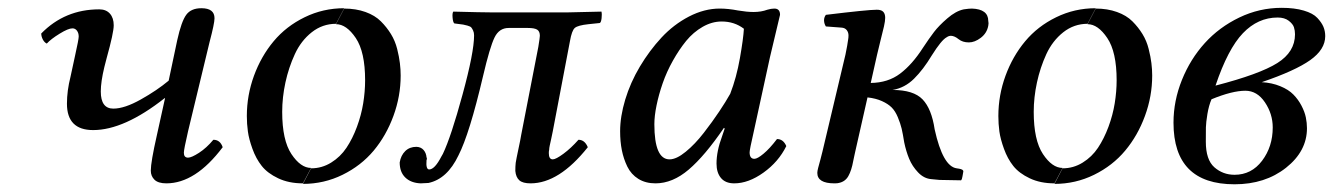

<svg xmlns="http://www.w3.org/2000/svg" viewBox="-20 -461 3423 493"><path d="M382.8 -113.8 403.8 -209H402.8Q298.8 -127 219.2 -127Q151.9 -127 151.9 -194.8Q151.9 -228 161.1 -264.2L172.9 -318.8Q182.1 -359.9 182.1 -367.2Q182.1 -376 177.7 -382.1Q173.3 -388.2 166 -388.2Q155.3 -388.2 133.1 -374.5Q110.8 -360.8 100.1 -349.1Q93.8 -352.1 89.8 -359.9Q85.9 -367.7 85.9 -375Q146.5 -437 234.9 -437Q252.4 -437 262.2 -426Q272 -415 272 -396Q272 -377 253.9 -312L248 -289.1Q238.8 -251 238.8 -226.1Q238.8 -182.1 271 -182.1Q299.8 -182.1 341.6 -205.6Q383.3 -229 413.1 -253.9L435.1 -357.9Q445.8 -406.2 458.3 -423.1Q470.7 -439.9 497.1 -439.9Q530.8 -439.9 530.8 -414.1Q530.8 -400.9 518.1 -353L462.9 -124Q452.1 -77.1 452.1 -68.8Q452.1 -56.2 462.9 -56.2Q471.7 -56.2 491 -68.6Q510.3 -81.1 527.8 -102.1Q545.4 -102.1 551.8 -83Q481.9 9.8 407.2 9.8Q386.2 9.8 376.7 0.5Q367.2 -8.8 367.2 -22.9Q367.2 -44.9 382.8 -113.8Z M842.8 -398.9 863.8 -439Q894 -439 918.5 -430.2Q942.9 -421.4 958 -406.2Q973.1 -391.1 983.9 -373.5Q994.6 -356 999.8 -335.4Q1004.9 -314.9 1006.8 -298.8Q1008.8 -282.7 1008.8 -267.1Q1008.8 -213.9 990.2 -163.3Q971.7 -112.8 939.5 -74.2Q907.2 -35.6 859.6 -12.2Q812 11.2 757.8 11.2L778.8 -28.8Q806.6 -28.8 830.3 -43.5Q854 -58.1 869.6 -81.5Q885.3 -105 896.5 -135.3Q907.7 -165.5 912.6 -195.8Q917.5 -226.1 917.5 -254.9Q917.5 -327.6 893.6 -363.3Q869.6 -398.9 842.8 -398.9ZM778.8 -29.8 757.8 9.8Q721.7 9.8 694.3 -3.2Q667 -16.1 652.1 -34.9Q637.2 -53.7 628.2 -78.9Q619.1 -104 616.5 -123.5Q613.8 -143.1 613.8 -163.1Q613.8 -216.3 632.1 -266.4Q650.4 -316.4 682.6 -355Q714.8 -393.6 762.2 -416.7Q809.6 -439.9 863.8 -439.9L842.8 -399.9Q808.1 -399.9 780.5 -378.2Q752.9 -356.4 737.1 -322Q721.2 -287.6 712.9 -249.3Q704.6 -210.9 704.6 -173.8Q704.6 -101.1 728.3 -65.4Q752 -29.8 778.8 -29.8Z M1318.4 -115.2 1362.3 -340.8Q1366.2 -365.2 1366.2 -369.1Q1366.2 -380.4 1359.4 -384.8Q1352.5 -389.2 1335.4 -389.2H1286.1Q1261.7 -389.2 1249.8 -364.7Q1237.8 -340.3 1220.2 -265.1Q1185.5 -117.2 1157.2 -62Q1128.4 -1.5 1080.1 8.8Q1076.7 8.8 1070.1 9.3Q1063.5 9.8 1060.1 9.8Q1035.2 8.8 1020.8 -5.1Q1006.3 -19 1006.3 -43.9Q1009.3 -62 1020.5 -73Q1031.7 -84 1049.3 -84Q1061 -83.5 1067.6 -75.9Q1074.2 -68.4 1075.2 -57.1Q1077.1 -53.7 1075.2 -49.8Q1073.2 -25.9 1082 -25.9Q1096.2 -25.9 1113.3 -59.1Q1116.2 -64.9 1117.2 -65.9Q1138.2 -109.9 1167.7 -218.3Q1197.3 -326.7 1197.3 -370.1Q1197.3 -377.4 1194.8 -382.6Q1192.4 -387.7 1190.2 -390.4Q1188 -393.1 1180.2 -395.3Q1172.4 -397.5 1169.2 -397.9Q1166 -398.4 1153.8 -399.9Q1148.9 -400.4 1146.5 -400.9Q1143.1 -403.8 1142.1 -415.8Q1141.1 -427.7 1144 -431.2Q1218.3 -429.2 1240.2 -429.2H1438.5L1524.4 -431.2Q1525.9 -424.8 1524.7 -414.1Q1523.4 -403.3 1520 -401.9L1491.2 -398.9Q1463.9 -396 1456.1 -389.4Q1448.2 -382.8 1443.4 -355L1399.4 -124Q1397.9 -116.2 1395.5 -105.2Q1393.1 -94.2 1391.6 -87.4Q1390.1 -80.6 1390.1 -76.2Q1389.2 -73.2 1389.2 -67.9Q1389.2 -51.8 1399.4 -51.8Q1407.2 -51.8 1426.8 -66.2Q1446.3 -80.6 1465.3 -102.1Q1481.4 -102.1 1489.3 -83Q1415.5 9.8 1342.3 9.8Q1322.3 9.8 1313.5 2Q1304.7 -5.9 1303.2 -22Q1303.2 -34.2 1304.2 -43Q1305.7 -52.7 1311 -77.6Q1316.4 -102.5 1318.4 -115.2Z M1855 -220.2Q1871.1 -261.7 1879.9 -311.8Q1888.7 -361.8 1890.1 -387.2Q1865.7 -405.8 1833 -405.8Q1808.1 -405.8 1784.2 -392.1Q1760.3 -378.4 1741.9 -356Q1723.6 -333.5 1707.8 -305.2Q1691.9 -276.9 1681.6 -247.3Q1671.4 -217.8 1665.8 -190.4Q1660.2 -163.1 1660.2 -142.1Q1660.2 -51.8 1699.2 -51.8Q1716.8 -51.8 1740.7 -71.3Q1764.6 -90.8 1787.1 -119.9Q1809.6 -148.9 1826.7 -174.6Q1843.8 -200.2 1855 -220.2ZM1968.3 -439Q1982.9 -439 1982.9 -422.9Q1980.5 -413.1 1957 -314L1915 -121.1Q1904.8 -76.7 1904.8 -69.8Q1904.8 -53.2 1917 -53.2Q1924.8 -53.2 1940.4 -66.2Q1956.1 -79.1 1975.1 -104Q1991.2 -104 1999 -85.9Q1979 -45.4 1940.4 -17.8Q1901.9 9.8 1865.2 9.8Q1842.8 9.8 1831.3 -3.9Q1819.8 -17.6 1819.8 -41Q1819.8 -72.8 1834 -110.8L1840.8 -130.9L1838.9 -132.8Q1790 -61 1748.5 -25.6Q1707 9.8 1663.1 9.8Q1637.7 9.8 1619.1 -1.7Q1600.6 -13.2 1590.8 -33.2Q1581.1 -53.2 1576.7 -75.4Q1572.3 -97.7 1572.3 -124Q1572.3 -161.6 1585.4 -205.3Q1598.6 -249 1623 -290Q1647.5 -331.1 1678.5 -364.5Q1709.5 -397.9 1749 -418.5Q1788.6 -439 1828.1 -439Q1849.6 -439 1875 -434.1Q1897.9 -430.2 1915 -430.2Q1934.6 -430.2 1950.2 -436Q1960.4 -439 1968.3 -439Z M2467.8 -352.1Q2451.7 -352.1 2441.4 -360.4Q2431.2 -368.7 2421.9 -369.1Q2416 -369.1 2410.6 -365.2Q2397.5 -358.4 2372.6 -318.8Q2350.6 -282.2 2326.9 -258.8Q2303.2 -235.4 2272 -230Q2325.7 -230 2348.9 -205.8Q2372.1 -181.6 2379.9 -128.9Q2400.9 -33.7 2436.5 -28.8L2442.9 -27.8Q2453.6 -25.9 2453.6 -21Q2451.2 -5.9 2449.7 -1Q2449.2 -0.5 2448.7 0.5Q2448.2 1.5 2447.8 2L2392.6 1Q2389.2 0.5 2382.1 0Q2375 -0.5 2371.6 -1Q2352.5 -2.4 2337.4 -18.3Q2322.3 -34.2 2314.5 -53.2Q2306.6 -72.3 2301.8 -95.2Q2298.3 -117.2 2295.2 -130.6Q2292 -144 2285.4 -159.9Q2278.8 -175.8 2269.5 -185.1Q2260.3 -194.3 2244.6 -201.4Q2229 -208.5 2207.5 -210.9L2175.8 -70.8Q2174.8 -66.9 2173.3 -59.3Q2171.9 -51.8 2170.9 -47.9Q2166.5 -23.4 2158.4 -9Q2150.4 5.4 2133.8 8.8Q2130.9 9.8 2122.6 9.8Q2078.6 9.8 2078.6 -17.1Q2078.6 -21.5 2080.8 -30Q2083 -38.6 2086.7 -51.8Q2090.3 -64.9 2091.8 -71.8L2150.9 -320.8Q2156.2 -346.7 2157.7 -358.9Q2158.7 -363.8 2158.7 -370.1Q2158.7 -377.9 2154.1 -383.8Q2149.4 -389.6 2140.6 -390.1L2100.6 -393.1Q2096.2 -399.9 2095.9 -408.2Q2095.7 -416.5 2100.6 -422.9Q2208.5 -436 2231 -436Q2236.8 -436 2239.7 -435.1Q2252.9 -432.1 2252.9 -415Q2252.9 -407.2 2249.8 -393.3Q2246.6 -379.4 2240.7 -356.2Q2234.9 -333 2231.9 -319.8L2215.8 -248Q2260.3 -248.5 2291.3 -272Q2322.3 -295.4 2349.6 -337.9Q2365.7 -362.3 2378.2 -378.7Q2390.6 -395 2412.4 -413.8Q2434.1 -432.6 2454.6 -437Q2468.3 -439 2475.6 -439Q2517.6 -437.5 2517.6 -407.2Q2519 -401.4 2517.6 -395Q2514.2 -376 2498.5 -364Q2482.9 -352.1 2467.8 -352.1Z M2772.5 -398.9 2793.5 -439Q2823.7 -439 2848.1 -430.2Q2872.6 -421.4 2887.7 -406.2Q2902.8 -391.1 2913.6 -373.5Q2924.3 -356 2929.4 -335.4Q2934.6 -314.9 2936.5 -298.8Q2938.5 -282.7 2938.5 -267.1Q2938.5 -213.9 2919.9 -163.3Q2901.4 -112.8 2869.1 -74.2Q2836.9 -35.6 2789.3 -12.2Q2741.7 11.2 2687.5 11.2L2708.5 -28.8Q2736.3 -28.8 2760 -43.5Q2783.7 -58.1 2799.3 -81.5Q2814.9 -105 2826.2 -135.3Q2837.4 -165.5 2842.3 -195.8Q2847.2 -226.1 2847.2 -254.9Q2847.2 -327.6 2823.2 -363.3Q2799.3 -398.9 2772.5 -398.9ZM2708.5 -29.8 2687.5 9.8Q2651.4 9.8 2624 -3.2Q2596.7 -16.1 2581.8 -34.9Q2566.9 -53.7 2557.9 -78.9Q2548.8 -104 2546.1 -123.5Q2543.5 -143.1 2543.5 -163.1Q2543.5 -216.3 2561.8 -266.4Q2580.1 -316.4 2612.3 -355Q2644.5 -393.6 2691.9 -416.7Q2739.3 -439.9 2793.5 -439.9L2772.5 -399.9Q2737.8 -399.9 2710.2 -378.2Q2682.6 -356.4 2666.7 -322Q2650.9 -287.6 2642.6 -249.3Q2634.3 -210.9 2634.3 -173.8Q2634.3 -101.1 2658 -65.4Q2681.6 -29.8 2708.5 -29.8Z M3248 -133.8Q3248 -168.5 3228 -198.2Q3208 -228 3177.7 -228Q3144 -228 3090.8 -206.1Q3084 -190.4 3080.3 -168.5Q3076.7 -146.5 3076.4 -134Q3076.2 -121.6 3076.2 -97.2Q3076.2 -50.8 3098.1 -31.5Q3120.1 -12.2 3149.9 -12.2Q3193.4 -12.2 3220.7 -48.3Q3248 -84.5 3248 -133.8ZM3305.2 -373Q3305.2 -382.3 3302.5 -390.9Q3299.8 -399.4 3289.1 -407.7Q3278.3 -416 3260.7 -416Q3210 -416 3171.4 -375.7Q3132.8 -335.4 3101.1 -241.2Q3214.4 -270.5 3259.8 -299.1Q3305.2 -327.6 3305.2 -373ZM3271 -440.9Q3304.2 -440.9 3327.9 -433.8Q3351.6 -426.8 3362.5 -415Q3373.5 -403.3 3378.2 -392.1Q3382.8 -380.9 3382.8 -368.2Q3382.8 -334 3344.2 -306.6Q3305.7 -279.3 3219.7 -250Q3246.1 -248.5 3267.3 -239.7Q3288.6 -231 3301 -218.3Q3313.5 -205.6 3321.8 -189.7Q3330.1 -173.8 3333 -159.7Q3335.9 -145.5 3335.9 -131.8Q3335.9 -72.8 3282.2 -30.3Q3228.5 12.2 3149.9 12.2Q2993.2 12.2 2993.2 -146Q2993.2 -202.1 3014.9 -255.9Q3036.6 -309.6 3073.5 -350.3Q3110.4 -391.1 3162.1 -416Q3213.9 -440.9 3271 -440.9Z"/></svg>

Font: Common Serif News
Style: Italic
Weight: 450
Italic angle: -12°
Designer: Philipp H. Poll, Khaled Hosny
Foundry: Stefan Peev, Context Ltd.
Version: Version 1.026